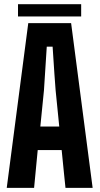

<svg xmlns="http://www.w3.org/2000/svg" viewBox="-20 -912 483 932"><path d="M12.7 0H145.5C154.3 -91.8 160.2 -153.3 163.1 -183.6H279.3C288.1 -91.8 294.9 -30.3 297.9 0H429.7C377.9 -399.4 342.8 -666 325.2 -799.8H117.2C65.4 -400.4 30.3 -133.8 12.7 0ZM175.8 -297.9 193.4 -473.6C200.2 -580.1 205.1 -650.4 207 -685.5H235.4C242.2 -579.1 247.1 -508.8 250 -473.6L267.6 -297.9H175.8ZM67.4 -891.6V-832H374V-891.6H67.4Z"/></svg>

Font: Yellow Ladder Regular
Style: Regular
Weight: 400
Designer: Zima Creative
Version: Version 2.002